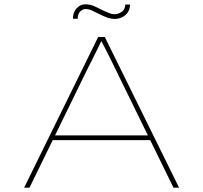

<svg xmlns="http://www.w3.org/2000/svg" viewBox="-20 -872 943 892"><path d="M92 0 436 -700H467L812 0H786L510 -564Q503 -578 495.5 -593.5Q488 -609 480 -624.5Q472 -640 464.5 -655Q457 -670 449 -684H452Q445 -669 437.5 -654Q430 -639 422.5 -623.5Q415 -608 407.5 -593Q400 -578 392 -563L117 0ZM215 -221 226 -243H681L691 -221ZM512 -784Q500 -784 484 -788.5Q468 -793 430 -812Q424 -815 408.5 -822.5Q393 -830 378 -830Q364 -830 352.5 -818.5Q341 -807 341 -785H319Q319 -816 336.5 -834Q354 -852 376 -852Q400 -852 421 -842Q442 -832 460 -823Q484 -812 493.5 -809Q503 -806 510 -806Q529 -806 545 -816.5Q561 -827 562 -851H584Q584 -830 574 -815Q564 -800 547.5 -792Q531 -784 512 -784Z"/></svg>

Font: Lexend Zetta Thin
Style: Regular
Weight: 250
Version: Version 1.007